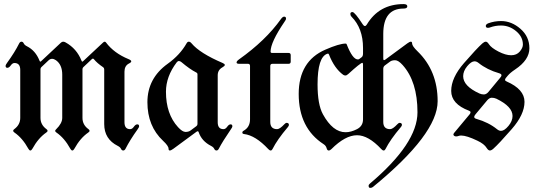

<svg xmlns="http://www.w3.org/2000/svg" viewBox="-20 -727 2621 940"><path d="M7.3 -404.8Q7.3 -409.2 15.1 -419.9Q52.7 -471.7 73.7 -514.2Q78.1 -522.9 85.2 -522.9Q92.3 -522.9 96.2 -514.6Q100.1 -506.3 111.8 -500.5Q153.8 -479.5 173.3 -430.2Q175.3 -425.3 177.2 -425.3Q179.2 -425.3 181.2 -427.2L278.3 -518.1Q283.7 -522.9 289.3 -522.9Q294.9 -522.9 300.8 -519.5Q355.5 -489.3 378.9 -430.2Q380.9 -425.3 382.8 -425.3Q384.8 -425.3 386.7 -427.2L484.9 -519Q489.3 -522.9 492.7 -522.9Q496.1 -522.9 499 -519Q538.1 -466.8 609.4 -437.5Q622.6 -432.1 622.6 -426.8Q622.6 -421.4 611.3 -416Q589.4 -404.8 589.4 -376V-128.4Q589.4 -94.7 617.2 -94.7Q627 -94.7 635.3 -106.4Q643.6 -118.2 652.3 -118.2Q661.1 -118.2 661.1 -108.4Q661.1 -104 653.3 -93.3Q616.2 -41.5 594.7 1Q590.3 9.8 583.3 9.8Q576.2 9.8 572.3 1.5Q568.4 -6.8 556.6 -12.7Q490.2 -45.9 490.2 -119.6V-387.2Q490.2 -394 485.4 -397.5Q455.1 -418 439.5 -437.5Q437.5 -439.9 434.8 -439.9Q432.1 -439.9 429.7 -437.5L387.7 -397.9Q383.8 -394 383.8 -388.2V-149.9Q383.8 -115.7 413.1 -94.7Q418.5 -90.8 418.5 -86.7Q418.5 -82.5 412.1 -78.1Q373 -51.3 344.2 1Q339.4 9.8 334.2 9.8Q329.1 9.8 324.2 1Q295.4 -51.3 256.3 -78.1Q250 -82.5 250 -86.2Q250 -89.8 255.4 -94.7Q284.7 -123.5 284.7 -149.9V-361.8Q284.7 -410.2 253.9 -432.1Q244.1 -439 234.9 -439Q225.6 -439 217.8 -431.6L182.1 -397.9Q178.2 -394 178.2 -388.2V-149.9Q178.2 -116.2 207.5 -94.7Q212.9 -90.8 212.9 -86.7Q212.9 -82.5 206.5 -78.1Q167.5 -51.3 138.7 1Q133.8 9.8 128.7 9.8Q123.5 9.8 118.7 1Q89.8 -51.3 50.8 -78.1Q44.4 -82.5 44.4 -86.7Q44.4 -90.8 49.8 -94.7Q79.1 -116.2 79.1 -149.9V-384.8Q79.1 -418.5 50.8 -418.5Q41 -418.5 32.7 -406.7Q24.4 -395 15.9 -395Q7.3 -395 7.3 -404.8Z M801.3 -415Q861.3 -458 893.6 -515.1Q897.9 -522.9 904.5 -522.9Q911.1 -522.9 918 -514.6Q958.5 -466.3 1070.3 -418.5Q1080.6 -414.1 1080.6 -408.9Q1080.6 -403.8 1068.4 -397Q1045.9 -384.3 1045.9 -358.4V-128.4Q1045.9 -94.7 1074.2 -94.7Q1084 -94.7 1092.3 -106.4Q1100.6 -118.2 1108.9 -118.2Q1117.7 -118.2 1117.7 -108.4Q1117.7 -104 1109.9 -93.3Q1069.8 -34.7 1051.3 1Q1046.9 9.8 1039.8 9.8Q1032.7 9.8 1028.8 1.5Q1024.9 -6.8 1013.2 -12.7Q967.3 -36.1 952.6 -80.1Q951.2 -84.5 948.2 -84.5Q945.3 -84.5 941.4 -81.5L828.6 1.5Q817.4 9.8 811.3 9.8Q805.2 9.8 805.2 1Q805.2 -12.7 778.3 -37.6Q701.7 -109.4 701.7 -226.6Q701.7 -343.8 801.3 -415ZM792.5 -277.8Q792.5 -168.9 851.6 -104.5Q873 -81.1 888.2 -81.1Q903.3 -81.1 912.6 -87.9L941.4 -109.4Q946.8 -113.3 946.8 -119.6V-363.3Q946.8 -369.1 940.9 -372.1Q909.2 -388.2 868.2 -422.9Q861.8 -428.2 856 -428.2Q850.1 -428.2 845.2 -421.9Q792.5 -352.5 792.5 -277.8Z M1149.9 -436Q1280.8 -528.8 1355.5 -633.8Q1363.8 -645.5 1371.1 -645.5Q1380.4 -645.5 1380.4 -635.7Q1380.4 -630.4 1373 -620.6Q1304.7 -520 1304.7 -474.6Q1304.7 -467.8 1312 -467.8H1392.6Q1403.3 -467.8 1403.3 -457V-425.3Q1403.3 -414.6 1392.6 -414.6H1314Q1303.2 -414.6 1303.2 -403.8V-129.9Q1303.2 -94.7 1336.9 -94.7Q1349.6 -94.7 1372.1 -118.7Q1378.4 -125.5 1383.3 -125.5Q1394.5 -125.5 1394.5 -115.2Q1394.5 -110.8 1388.7 -104Q1337.9 -44.4 1314 2.9Q1310.5 9.8 1305.2 9.8Q1299.8 9.8 1293.5 2.9Q1231 -64 1174.8 -70.8Q1166.5 -71.8 1166.5 -77.6Q1166.5 -83.5 1171.9 -86.4Q1204.1 -104 1204.1 -142.6V-403.8Q1204.1 -414.6 1194.3 -414.6H1150.9Q1138.2 -414.6 1138.2 -421.1Q1138.2 -427.7 1149.9 -436Z M1442.4 -267.1Q1442.4 -427.2 1572.8 -483.9Q1641.1 -513.7 1672.4 -513.7Q1675.8 -513.7 1677.2 -510.3Q1706.1 -436 1731.9 -436Q1736.3 -436 1738.8 -438L1750.5 -446.8Q1757.3 -451.7 1757.3 -465.3V-492.2Q1757.3 -588.9 1700.7 -645.5Q1695.3 -650.9 1695.3 -658.7Q1695.3 -668 1705.6 -668Q1716.8 -668 1755.9 -607.9Q1761.2 -599.6 1766.4 -599.6Q1771.5 -599.6 1775.9 -606.9Q1835.9 -707 1955.6 -707Q1974.1 -707 1974.1 -696Q1974.1 -685.1 1955.6 -685.1Q1856.4 -685.1 1856.4 -561V-440.9Q1856.4 -432.6 1859.6 -432.6Q1862.8 -432.6 1866.2 -435.1L1974.1 -514.6Q1985.4 -522.9 1991.5 -522.9Q1997.6 -522.9 1997.6 -514.2Q1997.6 -501.5 2024.4 -475.6Q2122.6 -380.4 2122.6 -231.4Q2122.6 -70.8 1805.7 188.5Q1800.3 192.9 1792.5 192.9Q1784.7 192.9 1784.7 182.6Q1784.7 177.2 1791 171.9Q2023.9 -24.9 2023.9 -177.2Q2023.9 -327.6 1951.2 -408.7Q1930.2 -432.1 1914.6 -432.1Q1898.9 -432.1 1890.1 -425.8L1864.3 -406.7Q1856.4 -400.9 1856.4 -390.1V-129.9Q1856.4 -94.7 1890.1 -94.7Q1902.8 -94.7 1925.3 -118.7Q1931.6 -125.5 1936.5 -125.5Q1947.8 -125.5 1947.8 -115.2Q1947.8 -110.8 1941.9 -104Q1891.1 -44.4 1867.2 2.9Q1863.8 9.8 1858.4 9.8Q1853 9.8 1846.7 2.9Q1783.7 -64.9 1728 -64.9Q1670.4 -64.9 1602.1 3.4Q1595.7 9.8 1588.9 9.8Q1582 9.8 1578.9 -2Q1575.7 -13.7 1564.5 -21Q1442.4 -100.1 1442.4 -267.1ZM1534.7 -314Q1534.7 -215.3 1561 -167.5Q1609.4 -79.6 1671.9 -79.6Q1698.2 -79.6 1727.8 -94.7Q1757.3 -109.9 1757.3 -142.6V-410.2Q1757.3 -419.4 1753.9 -419.4Q1745.1 -419.4 1685.1 -364.7Q1677.2 -357.4 1671.1 -357.4Q1665 -357.4 1660.2 -360.8Q1617.2 -392.1 1590.8 -459.5Q1588.9 -464.4 1586.4 -464.4Q1584 -464.4 1582.5 -463.9Q1534.7 -447.8 1534.7 -314Z M2341.3 -514.2Q2351.1 -522.9 2358.4 -522.9Q2365.7 -522.9 2373.5 -510.7Q2385.3 -492.7 2420.4 -474.6Q2455.6 -456.5 2482.4 -456.5Q2509.3 -456.5 2524.7 -474.6Q2540 -492.7 2540 -508.8Q2540 -546.9 2506.8 -574.5Q2473.6 -602.1 2433.1 -602.1Q2404.8 -602.1 2379.4 -592.8Q2374.5 -590.8 2368.7 -590.8Q2358.4 -590.8 2358.4 -600.1Q2358.4 -607.9 2370.1 -612.8Q2400.4 -624 2433.1 -624Q2484.4 -624 2528.1 -585.9Q2571.8 -547.9 2571.8 -490.7Q2571.8 -433.6 2502.4 -387.2Q2477.5 -370.6 2465.8 -356.4L2456.5 -345.2Q2452.6 -340.3 2452.6 -335.9Q2452.6 -331.5 2460.4 -328.1Q2547.9 -290 2547.9 -228.3Q2547.9 -166.5 2485.4 -95Q2422.9 -23.4 2395.5 1Q2385.7 9.8 2378.2 9.8Q2370.6 9.8 2362.8 -2.4Q2350.6 -22.5 2317.4 -38.1Q2264.6 -63.5 2237.8 -63.5Q2230.5 -63.5 2224.6 -61.3Q2218.8 -59.1 2213.1 -59.1Q2207.5 -59.1 2203.6 -62Q2199.7 -64.9 2199.7 -68.4Q2199.7 -71.8 2203.6 -76.7L2279.8 -168Q2283.7 -172.9 2283.7 -177.5Q2283.7 -182.1 2275.9 -185.1Q2189 -217.8 2189 -282Q2189 -346.2 2251.5 -418Q2314 -489.7 2341.3 -514.2ZM2247.6 -354Q2247.6 -305.7 2326.7 -269.5Q2337.4 -264.6 2349.1 -264.6Q2360.8 -264.6 2371.6 -277.3L2428.2 -345.7Q2435.1 -353 2435.1 -358.9Q2435.1 -364.7 2424.3 -368.2Q2364.7 -385.3 2322.8 -418.9Q2313 -426.8 2303.2 -426.8Q2287.1 -426.8 2267.3 -402.8Q2247.6 -378.9 2247.6 -354ZM2312.5 -145Q2372.1 -127.9 2413.6 -94.2Q2423.3 -86.4 2433.1 -86.4Q2449.2 -86.4 2469.2 -110.4Q2489.3 -134.3 2489.3 -159.2Q2489.3 -205.6 2410.2 -243.7Q2399.4 -248.5 2387.7 -248.5Q2376 -248.5 2365.2 -235.8L2308.1 -167.5Q2301.8 -160.2 2301.8 -154.1Q2301.8 -147.9 2312.5 -145Z"/></svg>

Font: UnifrakturMaguntia17
Style: Book
Weight: 400
Designer: j. 'mach' wust, Gerrit Ansmann, Georg Duffner, based on a font by Peter Wiegel, original typeface by Carl Albert Fahrenw
Version: Version 2017-03-19